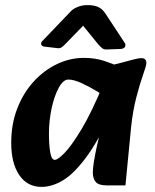

<svg xmlns="http://www.w3.org/2000/svg" viewBox="-20 -717 606 753"><path d="M143 16Q87 16 55.5 -30.5Q24 -77 24 -157Q24 -230 47.5 -291Q71 -352 111.5 -396.5Q152 -441 203 -465.5Q254 -490 309 -490Q352 -490 387.5 -478.5Q423 -467 448 -455L419 -321Q393 -339 361 -358.5Q329 -378 299 -391.5Q269 -405 248 -405Q228 -405 210.5 -373Q193 -341 182.5 -292.5Q172 -244 172 -193Q172 -149 177 -119.5Q182 -90 195 -90Q206 -90 232.5 -116.5Q259 -143 299 -209Q339 -275 388 -393L427 -297Q373 -177 324 -108.5Q275 -40 230.5 -12Q186 16 143 16ZM398 10Q366 10 355 -4Q344 -18 344 -40Q344 -57 348.5 -84.5Q353 -112 360 -144Q367 -176 375 -204L397 -279L363 -305L387 -456Q419 -461 448.5 -469Q478 -477 501 -483Q524 -489 535 -489Q554 -489 554 -469Q554 -460 541.5 -425Q529 -390 515 -336.5Q501 -283 494 -217L472 10ZM146 -556Q139 -549 142 -542Q145 -535 155 -534L207 -528Q215 -527 221.5 -531.5Q228 -536 232 -540L306 -616L367 -541Q372 -536 379.5 -529Q387 -522 400 -523L453 -525Q467 -526 470.5 -534Q474 -542 469 -549L394 -663Q381 -683 364 -690Q347 -697 324 -697Q302 -697 285 -690Q268 -683 259 -674Z"/></svg>

Font: Alkatra
Style: Bold
Weight: 700
Designer: Suman Bhandary
Version: Version 1.100;gftools[0.9.22]